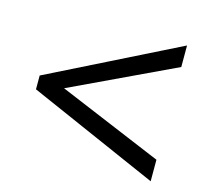

<svg xmlns="http://www.w3.org/2000/svg" viewBox="-78 -698 729 672"><g transform="rotate(15 286.0 -362.0)"><path d="M521 -116 50 -323V-373L521 -608V-530L144 -352L521 -194Z"/></g></svg>

Font: Noto Sans Canadian Aboriginal
Style: Regular
Weight: 400
Designer: Monotype Design Team, Typotheque's Kevin King
Foundry: Monotype Imaging Inc.
Version: Version 2.002